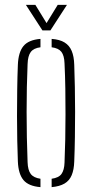

<svg xmlns="http://www.w3.org/2000/svg" viewBox="-20 -765 379 790"><path d="M53.5 -101Q52 -138 51 -186.2Q50 -234.5 50 -288.2Q50 -342 50.8 -395.8Q51.5 -449.5 53.5 -498Q55.5 -550 76.5 -575.5Q97.5 -601 146.5 -605V-570.5Q118.5 -567 106.5 -551Q94.5 -535 93.5 -501Q91.5 -456 90.5 -406.2Q89.5 -356.5 89.5 -304.8Q89.5 -253 90.5 -200.8Q91.5 -148.5 93.5 -98Q94.5 -65 106.5 -49.2Q118.5 -33.5 146.5 -29.5V5Q97.5 1 76.5 -24.2Q55.5 -49.5 53.5 -101ZM192.5 5V-29.5Q222 -33.5 233.2 -49.5Q244.5 -65.5 245.5 -96Q247.5 -142 248.5 -192Q249.5 -242 249.5 -294.5Q249.5 -347 248.8 -399.8Q248 -452.5 245.5 -504Q244.5 -536.5 232.5 -551.8Q220.5 -567 192.5 -570.5V-605Q226 -602.5 245.8 -590.2Q265.5 -578 275 -555.5Q284.5 -533 285.5 -498Q287 -455.5 288 -406.5Q289 -357.5 289 -305.8Q289 -254 288.2 -202Q287.5 -150 285.5 -101Q284.5 -67 275 -44.2Q265.5 -21.5 245.5 -9.8Q225.5 2 192.5 5ZM154.5 -640 86.5 -745H125.5L171.5 -670L217.5 -745H255.5L187.5 -640Z"/></svg>

Font: Big Shoulders Stencil Text Thin
Style: Regular
Weight: 100
Designer: Patric King
Foundry: XO Type Co
Version: Version 2.001